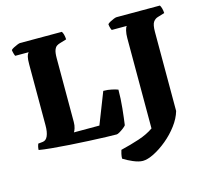

<svg xmlns="http://www.w3.org/2000/svg" viewBox="-124 -848 1289 1193"><g transform="rotate(-15 520.5 -251.5)"><path d="M537 0Q516 0 468.5 -1.5Q421 -3 360 -6Q299 -9 237 -13Q175 -17 123 -22Q71 -27 43 -32Q43 -44 46 -55.5Q49 -67 51 -71L80 -74Q102 -76 113 -101Q124 -126 124 -169V-561Q124 -594 128 -609.5Q132 -625 136.5 -630Q141 -635 140 -635H54Q51 -640 47.5 -652.5Q44 -665 43 -675Q48 -681 60.5 -687.5Q73 -694 85.5 -699Q98 -704 103 -704H372Q384 -688 386 -652L343 -639Q332 -636 322 -629.5Q312 -623 305.5 -606Q299 -589 299 -553V-144Q299 -122 293.5 -104.5Q288 -87 283 -81H447L526 -283Q555 -283 581 -277Q607 -271 619 -266Q619 -209 612.5 -146.5Q606 -84 600 -42Q595 -35 582 -25Q569 -15 556 -7.5Q543 0 537 0ZM652 201Q626 201 590 185.5Q554 170 530 154Q530 140 533.5 124Q537 108 540 100Q603 85 659 66.5Q715 48 755 20V-561Q755 -587 760 -608.5Q765 -630 772 -635H675Q672 -639 668.5 -650.5Q665 -662 664 -675Q669 -681 681 -687.5Q693 -694 705.5 -699Q718 -704 724 -704H1003Q1008 -697 1012 -683.5Q1016 -670 1017 -652L974 -639Q955 -634 943 -617Q931 -600 931 -553V-45Q918 0 885 44Q852 88 809 123.5Q766 159 724 180Q682 201 652 201Z"/></g></svg>

Font: Texturina Black
Style: Regular
Weight: 900
Designer: Guillermo Torres Carreño
Foundry: Omnibus-Type
Version: Version 1.002; ttfautohint (v1.8.3)